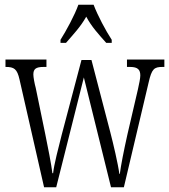

<svg xmlns="http://www.w3.org/2000/svg" viewBox="-20 -786 711 806"><path d="M234 -619V-606H257C288 -642 318 -673 342 -716C365 -673 394 -642 426 -606H449V-619C424 -657 390 -721 373 -766H309C293 -721 258 -657 234 -619ZM62 -452 165 0H216L332 -461L446 0H500L604 -440C617 -497 627 -505 662 -505H670V-536H513V-505H526C559 -505 569 -493 569 -469C569 -457 564 -434 559 -411L515 -222C499 -150 488 -94 483 -56H481C476 -96 455 -185 443 -231L364 -534H322L239 -220C227 -173 206 -92 203 -59H200C196 -93 180 -175 170 -223L130 -417C125 -435 120 -462 120 -473C120 -496 130 -505 163 -505H175V-536H3V-505H4C39 -505 52 -497 62 -452Z"/></svg>

Font: Noto Serif Thai ExtraCondensed Light
Style: Regular
Weight: 300
Width: 2
Designer: Monotype Design Team
Foundry: Monotype Imaging Inc.
Version: Version 2.002